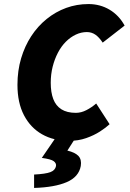

<svg xmlns="http://www.w3.org/2000/svg" viewBox="-20 -682 640 946"><path d="M320 12Q244 12 187 -20.5Q130 -53 98 -114.5Q66 -176 66 -264Q66 -334 84 -394.5Q102 -455 134 -504Q166 -553 210 -588.5Q254 -624 306 -643Q358 -662 416 -662Q473 -662 519.5 -634.5Q566 -607 594 -556L486 -472Q468 -499 449.5 -511.5Q431 -524 408 -524Q380 -524 353.5 -511.5Q327 -499 304.5 -476.5Q282 -454 265.5 -422.5Q249 -391 239.5 -353.5Q230 -316 230 -274Q230 -227 242.5 -194Q255 -161 282.5 -143.5Q310 -126 354 -126Q380 -126 406 -139.5Q432 -153 454 -172L520 -70Q502 -53 472.5 -34Q443 -15 404.5 -1.5Q366 12 320 12ZM148 244V178Q205 175 228.5 166Q252 157 256 136Q258 122 244.5 112Q231 102 186 96L260 -12H358L312 60Q350 69 366.5 86.5Q383 104 378 136Q368 190 308.5 215.5Q249 241 148 244Z"/></svg>

Font: Source Code Pro ExtraLight Black
Style: Italic
Weight: 900
Italic angle: -11°
Monospace: yes
Version: Version 1.016;hotconv 1.0.116;makeotfexe 2.5.65601